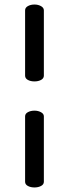

<svg xmlns="http://www.w3.org/2000/svg" viewBox="-20 -760 302 840"><path d="M89.8 -429.2V-714.8Q89.8 -726.6 102.1 -733.4Q114.3 -740.2 130.9 -740.2Q147 -740.2 159.4 -733.2Q171.9 -726.1 171.9 -714.8V-429.2Q171.9 -417 159.7 -410.4Q147.5 -403.8 130.9 -403.8Q113.8 -403.8 101.8 -410.4Q89.8 -417 89.8 -429.2ZM89.8 35.2V-251Q89.8 -262.7 102.1 -269.3Q114.3 -275.9 130.9 -275.9Q147 -275.9 159.4 -269Q171.9 -262.2 171.9 -251V35.2Q171.9 46.9 159.7 53.5Q147.5 60.1 130.9 60.1Q113.8 60.1 101.8 53.5Q89.8 46.9 89.8 35.2Z"/></svg>

Font: Marmelad
Style: Regular
Weight: 400
Designer: Manvel Shmavonyan
Foundry: Cyreal (www.cyreal.org)
Version: Version 1.000